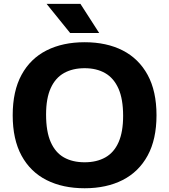

<svg xmlns="http://www.w3.org/2000/svg" viewBox="-20 -969 880 998"><path d="M420 9.5Q306 9.5 222 -33Q138 -75.5 92 -160Q46 -244.5 46 -370Q46 -495.5 92 -580Q138 -664.5 222 -707Q306 -749.5 420 -749.5Q534 -749.5 617.8 -706.8Q701.5 -664 747.5 -579.5Q793.5 -495 793.5 -370Q793.5 -245 747.5 -160.5Q701.5 -76 617.5 -33.2Q533.5 9.5 420 9.5ZM420 -125.5Q482.5 -125.5 527.5 -150.8Q572.5 -176 596.2 -229.5Q620 -283 620 -366.5Q620 -454 595.8 -508.5Q571.5 -563 526.8 -588.8Q482 -614.5 420 -614.5Q358 -614.5 313 -589.5Q268 -564.5 243.8 -511.2Q219.5 -458 219.5 -373.5Q219.5 -285.5 243.5 -230.8Q267.5 -176 312.2 -150.8Q357 -125.5 420 -125.5ZM344.5 -797.5 222 -949H398L495.5 -797.5Z"/></svg>

Font: Encode Sans SC SemiExpanded
Style: Bold
Weight: 700
Width: 6
Designer: Multiple Designers
Foundry: Impallari Type
Version: Version 3.002